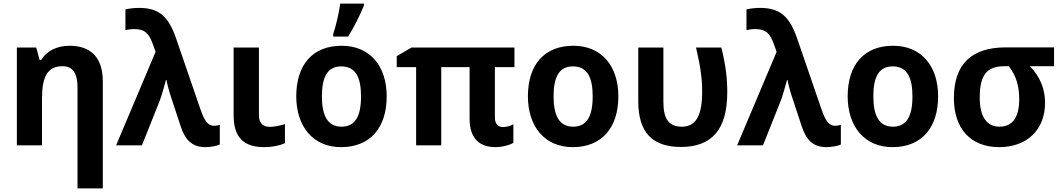

<svg xmlns="http://www.w3.org/2000/svg" viewBox="-20 -810 5914 1070"><path d="M412 240H553V-356C553 -485 490 -555 368 -555C298 -555 240 -527 209 -475H201L182 -545H74V0H214V-260C214 -383 245 -441 328 -441C387 -441 412 -401 412 -321Z M1125 10C1149 10 1189 4 1205 -5V-114C1194 -111 1183 -109 1173 -109C1139 -109 1119 -136 1096 -204L962 -594C921 -713 871 -766 755 -766C729 -766 704 -763 679 -758V-642C695 -646 711 -648 727 -648C786 -648 809 -626 831 -566L847 -521L627 0H771L871 -251C880 -275 891 -313 905 -364H908C912 -340 919 -315 927 -288L988 -103C1014 -25 1055 10 1125 10Z M1452 10C1497 10 1536 2 1568 -12V-118C1536 -109 1507 -103 1484 -103C1447 -103 1423 -123 1423 -168V-545H1282V-167C1282 -48 1335 10 1452 10Z M1837 -606H1920C1956 -664 1985 -723 2008 -779V-790H1876C1869 -735 1850 -658 1837 -621ZM1881 10C2041 10 2135 -96 2135 -273C2135 -443 2041 -555 1884 -555C1724 -555 1631 -451 1631 -273C1631 -107 1723 10 1881 10ZM1883 -104C1805 -104 1774 -167 1774 -273C1774 -380 1804 -440 1882 -440C1961 -440 1992 -380 1992 -273C1992 -161 1959 -104 1883 -104Z M2743 10C2775 10 2815 1 2841 -14V-117C2821 -107 2802 -102 2783 -102C2756 -102 2738 -119 2738 -155V-436H2847V-545H2273L2191 -497V-436H2299V0H2439V-436H2597V-149C2597 -43 2647 10 2743 10Z M3172 10C3332 10 3426 -96 3426 -273C3426 -443 3332 -555 3175 -555C3015 -555 2922 -451 2922 -273C2922 -107 3014 10 3172 10ZM3174 -104C3096 -104 3065 -167 3065 -273C3065 -380 3095 -440 3173 -440C3252 -440 3283 -380 3283 -273C3283 -161 3250 -104 3174 -104Z M3775 9C3949 9 4033 -91 4033 -295C4033 -374 4025 -444 4000 -545H3859C3885 -433 3893 -371 3893 -299C3893 -170 3861 -104 3780 -104C3708 -104 3677 -146 3677 -242V-545H3537V-246C3537 -73 3614 9 3775 9Z M4586 10C4610 10 4650 4 4666 -5V-114C4655 -111 4644 -109 4634 -109C4600 -109 4580 -136 4557 -204L4423 -594C4382 -713 4332 -766 4216 -766C4190 -766 4165 -763 4140 -758V-642C4156 -646 4172 -648 4188 -648C4247 -648 4270 -626 4292 -566L4308 -521L4088 0H4232L4332 -251C4341 -275 4352 -313 4366 -364H4369C4373 -340 4380 -315 4388 -288L4449 -103C4475 -25 4516 10 4586 10Z M4954 10C5114 10 5208 -96 5208 -273C5208 -443 5114 -555 4957 -555C4797 -555 4704 -451 4704 -273C4704 -107 4796 10 4954 10ZM4956 -104C4878 -104 4847 -167 4847 -273C4847 -380 4877 -440 4955 -440C5034 -440 5065 -380 5065 -273C5065 -161 5032 -104 4956 -104Z M5549 10C5701 10 5804 -85 5804 -237C5804 -314 5777 -381 5720 -441H5854V-546H5586C5392 -546 5296 -451 5296 -263C5296 -93 5389 10 5549 10ZM5550 -104C5475 -104 5440 -166 5440 -265C5440 -391 5478 -441 5578 -441H5602C5644 -387 5660 -330 5660 -256C5660 -157 5623 -104 5550 -104Z"/></svg>

Font: Kathrein 75 Bold
Style: Regular
Weight: 700
Designer: Lazydogs Typefoundry, based on Open Sans by Ascender Corporation
Foundry: Lazydogs Typefoundry
Version: Version 1.003;PS 001.003;hotconv 1.0.88;makeotf.lib2.5.64775